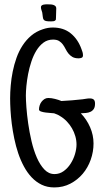

<svg xmlns="http://www.w3.org/2000/svg" viewBox="-20 -820 464 870"><path d="M410.6 -350.6Q410.6 -335 405 -326.4Q399.4 -317.9 390.1 -313.5Q380.9 -309.1 369.4 -308.1Q357.9 -307.1 346.2 -306.6Q372.6 -279.3 388.2 -243.7Q403.8 -208 403.8 -169.9Q403.8 -132.3 391.1 -96.4Q378.4 -60.5 355 -32.7Q331.5 -4.9 298.8 12.2Q266.1 29.3 226.1 29.3Q194.3 29.3 168.9 17.1Q143.6 4.9 123.5 -16.4Q103.5 -37.6 88.4 -65.7Q73.2 -93.8 62.5 -125.7Q51.8 -157.7 44.7 -191.9Q37.6 -226.1 33.4 -258.8Q29.3 -291.5 27.6 -321Q25.9 -350.6 25.9 -374Q25.9 -401.4 28.6 -432.6Q31.2 -463.9 37.6 -495.6Q43.9 -527.3 54.7 -557.6Q65.4 -587.9 82 -613.5Q98.6 -639.2 121.3 -658.4Q144 -677.7 174.3 -687.5Q185.5 -691.4 196.8 -693.4Q208 -695.3 219.2 -695.3Q268.1 -695.3 300.5 -668.9Q333 -642.6 349.1 -597.7Q352.1 -590.8 354 -583.7Q356 -576.7 356 -569.3Q356 -560.5 349.6 -558.1Q343.3 -555.7 336.4 -555.7Q318.8 -555.7 308.1 -562Q297.4 -568.4 290 -577.6Q282.7 -586.9 277.1 -598.1Q271.5 -609.4 264.6 -618.7Q257.8 -627.9 247.6 -634.3Q237.3 -640.6 220.2 -640.6Q195.8 -640.6 177.2 -627Q158.7 -613.3 145 -591.1Q131.3 -568.8 122.1 -540.8Q112.8 -512.7 107.4 -484.6Q102.1 -456.5 99.6 -430.7Q97.2 -404.8 97.2 -386.7Q97.2 -367.7 99.6 -334Q102.1 -300.3 107.7 -260.7Q113.3 -221.2 122.8 -180.4Q132.3 -139.6 146.7 -106.4Q161.1 -73.2 180.9 -52.2Q200.7 -31.2 227.1 -31.2Q250 -31.2 268.6 -44.7Q287.1 -58.1 300 -78.4Q313 -98.6 319.8 -121.8Q326.7 -145 326.7 -165Q326.7 -184.1 321.3 -202.9Q315.9 -221.7 306.2 -238.5Q296.4 -255.4 282.7 -269.8Q269 -284.2 252.4 -293.9Q246.6 -297.9 239.5 -301Q232.4 -304.2 225.1 -306.6Q221.2 -307.1 210 -307.9Q198.7 -308.6 187 -310.1Q175.3 -311.5 166 -314.7Q156.7 -317.9 156.7 -324.2Q156.7 -333 159.7 -342.3Q162.6 -351.6 168.2 -358.9Q173.8 -366.2 181.4 -371.1Q189 -376 198.7 -376Q212.9 -376 229.2 -371.8Q245.6 -367.7 258.3 -362.3Q282.7 -363.8 306.6 -365.5Q330.6 -367.2 354 -370.1Q362.3 -371.1 370.4 -372.6Q378.4 -374 387.2 -374Q398.9 -374 404.8 -368.7Q410.6 -363.3 410.6 -350.6ZM165.5 -787.6Q165.5 -792.5 168.9 -795.2Q172.4 -797.9 177.5 -799.1Q182.6 -800.3 187.7 -800.3Q192.9 -800.3 196.8 -800.3Q201.7 -800.3 208.3 -800Q214.8 -799.8 220.7 -798.1Q226.6 -796.4 230.7 -792.7Q234.9 -789.1 234.9 -782.7Q234.9 -780.3 234.6 -772.2Q234.4 -764.2 234.1 -754.9Q233.9 -745.6 233.6 -738Q233.4 -730.5 232.9 -730Q229 -724.6 222.9 -723.9Q216.8 -723.1 211.4 -723.1Q196.3 -723.1 189 -724.6Q181.6 -726.1 178.2 -730.5Q174.8 -734.9 174.1 -742.7Q173.3 -750.5 171.4 -763.2Q169.9 -769 167.7 -774.9Q165.5 -780.8 165.5 -787.6Z"/></svg>

Font: Just Another Hand
Style: Regular
Weight: 400
Designer: Astigmatic (AOETI)
Foundry: Astigmatic (AOETI)
Version: Version 1.000